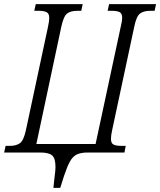

<svg xmlns="http://www.w3.org/2000/svg" viewBox="-45 -734 771 924"><path d="M212 170 218 115Q220 99 221 89Q222 79 222 70Q222 28 206 14Q190 0 149 0H-25L-18 -32H2Q33 -32 51 -45Q69 -58 80 -109L186 -605Q192 -632 192 -648Q192 -669 179 -675.5Q166 -682 142 -682H120L127 -714H353L346 -682H328Q295 -682 278 -669Q261 -656 250 -605L130 -41H415L536 -605Q543 -634 543 -648Q543 -670 530 -676Q517 -682 493 -682H473L480 -714H706L699 -682H678Q646 -682 628.5 -668.5Q611 -655 601 -605L495 -109Q492 -96 490.5 -85Q489 -74 489 -66Q489 -44 502 -38Q515 -32 539 -32H560L554 0H377Q344 0 324.5 9.5Q305 19 291.5 43.5Q278 68 263 113L245 170Z"/></svg>

Font: Noto Serif Condensed Light
Style: Italic
Weight: 300
Width: 3
Italic angle: -12°
Designer: Monotype Design Team
Foundry: Monotype Imaging Inc.
Version: Version 2.014; ttfautohint (v1.8.4.7-5d5b)